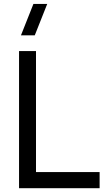

<svg xmlns="http://www.w3.org/2000/svg" viewBox="-20 -988 558 1008"><path d="M162.5 -802.5H90L155.5 -967.5H228ZM80 0V-720H169V-84.5H503V0Z"/></svg>

Font: Manrope ExtraLight Medium
Style: Regular
Weight: 500
Version: Version 4.504